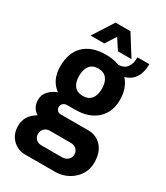

<svg xmlns="http://www.w3.org/2000/svg" viewBox="-219 -809 935 1082"><g transform="rotate(30 248.5 -268.5)"><path d="M248.9 -652.9 204.6 -584.7H115.6L201.1 -718.1H298L381.8 -584.7H293.7ZM483.1 -610.3Q483.1 -503 397.5 -477Q440.5 -429.2 440.5 -351.7Q440.5 -274.1 389.7 -226.5Q338.8 -179 246.3 -179H196.8Q181.1 -179 171.2 -169.6Q161.2 -160.3 161.2 -146.8Q161.2 -133.4 169.9 -124.5Q178.5 -115.6 192 -115.6H371.9Q423.5 -115.6 457.9 -78.6Q492.2 -41.7 492.2 25Q492.2 91.7 442.9 136.2Q393.6 180.7 321.9 180.7H131.6Q83 180.7 49.5 147Q16.1 113.4 16.1 60.4Q16.1 -8.7 81.7 -46Q40 -72.1 40 -123.8Q40 -156.4 61.5 -180.1Q83 -203.7 116.4 -215.5Q54.3 -260.6 54.3 -349.5Q54.3 -438.3 104.3 -486.5Q154.2 -534.8 246.3 -534.8Q295.8 -534.8 333.6 -519.5Q405.7 -523 405.7 -610.3ZM321 -356.2Q321 -398.8 302.1 -422.2Q283.2 -445.7 247 -445.7Q210.7 -445.7 192 -422Q173.3 -398.3 173.3 -356Q173.3 -313.6 192 -290.6Q210.7 -267.6 247 -267.6Q283.2 -267.6 302.1 -290.6Q321 -313.6 321 -356.2ZM184.2 -5.2Q164.2 -5.2 150.1 8.7Q136 22.6 136 43.2Q136 63.9 149.9 76.9Q163.8 89.9 184.2 89.9H317.5Q340.6 89.9 356.2 76.9Q371.9 63.9 371.9 42.1Q371.9 20.4 357.3 7.6Q342.7 -5.2 321.9 -5.2Z"/></g></svg>

Font: Puralecka Narrow
Style: Bold
Weight: 700
Designer: Hector Gatti, Marcela Romero, Pablo Cosgaya and Nicolas Silva
Version: Version 1.004;PS 001.004;hotconv 1.0.70;makeotf.lib2.5.58329